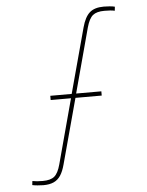

<svg xmlns="http://www.w3.org/2000/svg" viewBox="-56 -851 692 903"><g transform="rotate(-5 290.0 -400.0)"><path d="M112 6Q100 6 84.5 4.5Q69 3 60 1L62 -18Q72.5 -16 84.2 -15Q96 -14 111 -14Q148 -14 166 -29Q184 -44 195 -85L277 -390H181V-410H282L365 -717Q378 -765 401 -785.5Q424 -806 468 -806Q480 -806 495.5 -804.8Q511 -803.5 520 -801L518 -782Q507.5 -784.5 495.8 -785.2Q484 -786 469 -786Q432.5 -786 414.5 -771.2Q396.5 -756.5 385 -715L303 -410H422V-390H298L215 -83Q206.5 -51 193.8 -31.5Q181 -12 161.2 -3Q141.5 6 112 6Z"/></g></svg>

Font: Big Shoulders Display Thin Thin
Style: Regular
Weight: 250
Version: Version 2.002